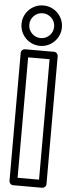

<svg xmlns="http://www.w3.org/2000/svg" viewBox="-72 -1173 459 1231"><g transform="rotate(5 157.5 -557.5)"><path d="M156 -1090C200.2 -1090 236 -1054.2 236 -1010C236 -965.8 200.2 -930 156 -930C111.8 -930 76 -965.8 76 -1010C76 -1054.2 111.8 -1090 156 -1090ZM156 -1140C84.2 -1140 26 -1081.8 26 -1010C26 -938.2 84.2 -880 156 -880C227.8 -880 286 -938.2 286 -1010C286 -1081.8 227.8 -1140 156 -1140ZM225 -800V-25H87V-800ZM275 -825C275 -835.7 265.1 -850 250 -850H62C51.3 -850 37 -840.1 37 -825V0C37 10.7 46.9 25 62 25H250C260.7 25 275 15.1 275 0Z"/></g></svg>

Font: Hussar Ekologiczny
Style: Regular
Weight: 400
Foundry: Cannot Into Space Fonts
Version: Version 0.97